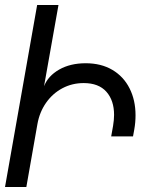

<svg xmlns="http://www.w3.org/2000/svg" viewBox="-22 -745 642 765"><path d="M432.5 -287.5Q432.5 -345 401.8 -379.5Q371 -414 311.5 -414Q265.5 -414 226.8 -393.5Q188 -373 161.8 -335.8Q135.5 -298.5 127 -250L83 0H-2L126 -725H211L153.5 -401.5Q169.5 -442.5 213.8 -467.8Q258 -493 319.5 -493Q381 -493 425.8 -466.5Q470.5 -440 494.2 -393Q518 -346 518 -285.5Q518 -257 513 -229L508 -201.5H421L428.5 -243.5Q432.5 -267.5 432.5 -287.5Z"/></svg>

Font: JuliaMono
Style: Italic
Weight: 400
Italic angle: -9°
Monospace: yes
Designer: cormullion
Foundry: corm
Version: Version 0.057; ttfautohint (v1.8.4)